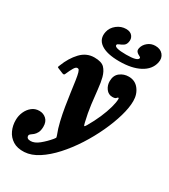

<svg xmlns="http://www.w3.org/2000/svg" viewBox="-340 -936 1164 1321"><g transform="rotate(30 241.5 -276.0)"><path d="M492.5 -818.5Q533 -818.5 554.2 -792.8Q575.5 -767 567 -729Q553.5 -668.5 490.5 -635Q427.5 -601.5 329 -601.5Q229.5 -601.5 181.5 -635.2Q133.5 -669 147 -730Q155 -767 187.8 -792.8Q220.5 -818.5 260.5 -818.5Q294 -818.5 310.2 -798Q326.5 -777.5 320 -749Q315.5 -727.5 300.5 -717.8Q285.5 -708 271.5 -703Q257.5 -698 255.5 -690Q250.5 -665 347 -665Q435.5 -665 441 -690Q442.5 -696 435.5 -700Q428.5 -704 419.2 -709.2Q410 -714.5 404.2 -723.5Q398.5 -732.5 402 -749Q408.5 -777.5 433.8 -798Q459 -818.5 492.5 -818.5ZM410.5 -365.5Q378.5 -365.5 359.2 -392Q340 -418.5 340.5 -452Q341 -497.5 371 -520.5Q401 -543.5 440 -543.5Q490.5 -543.5 520.2 -505.2Q550 -467 550 -413Q550 -360.5 530 -291.2Q510 -222 475 -146.5Q440 -71 393.8 1Q347.5 73 294.2 131.8Q241 190.5 185.2 226.5Q129.5 262.5 75.5 265.5Q20.5 268.5 -15.2 246Q-51 223.5 -68.5 185.2Q-86 147 -85.5 103.5Q-85.5 69.5 -71.8 38.5Q-58 7.5 -33.2 -12.2Q-8.5 -32 25 -32Q57.5 -32 80.2 -11Q103 10 102.5 50Q102 80 92.8 97.2Q83.5 114.5 72 124Q60.5 133.5 51.5 139.5Q42.5 145.5 42.5 153.5Q42 178.5 74.5 178.5Q106 178.5 141 150Q176 121.5 206.5 85Q215 74.5 216.5 71.2Q218 68 213 54Q196 11.5 183.8 -40.5Q171.5 -92.5 162.8 -146.5Q154 -200.5 147.2 -250Q140.5 -299.5 135 -337.5Q129.5 -375.5 123.5 -395.5Q121 -403.5 117.2 -410.8Q113.5 -418 103 -418Q91.5 -418 79.2 -397.8Q67 -377.5 51.5 -341.5Q48.5 -334 44.2 -333Q40 -332 32.5 -334.5L-7.5 -351Q-17.5 -354.5 -16.2 -358.8Q-15 -363 -11 -372.5Q16.5 -444 61.8 -491.8Q107 -539.5 169 -539.5Q226 -539.5 249.2 -515.5Q272.5 -491.5 283.5 -450Q293 -414 298.2 -362.2Q303.5 -310.5 311.2 -248Q319 -185.5 335.5 -117Q340.5 -95.5 344.2 -95.5Q348 -95.5 357.5 -111.5Q387 -162 408.8 -212.2Q430.5 -262.5 442.2 -304.8Q454 -347 454 -373.5Q454 -382 450.5 -382Q444.5 -382 438.8 -373.8Q433 -365.5 410.5 -365.5Z"/></g></svg>

Font: Besley* Narrow Heavy
Style: Italic
Weight: 800
Width: 4
Italic angle: -13°
Designer: Owen Earl
Foundry: indestructible type*
Version: Version 3.000; ttfautohint (v1.8.3)